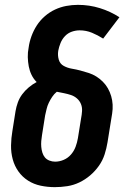

<svg xmlns="http://www.w3.org/2000/svg" viewBox="-20 -763 540 791"><path d="M206 8Q176 8 147.5 2Q119 -4 95.5 -19Q72 -34 56 -56.5Q40 -79 32.5 -106.5Q25 -134 25.5 -164Q26 -194 31 -223L44 -305Q47 -323 53.5 -341Q60 -359 71.5 -374.5Q83 -390 98.5 -403Q114 -416 131 -425Q118 -438 110 -454.5Q102 -471 98.5 -489.5Q95 -508 94.5 -527.5Q94 -547 98 -567Q101 -590 109.5 -613.5Q118 -637 131.5 -658Q145 -679 164.5 -696Q184 -713 206.5 -723.5Q229 -734 253 -738.5Q277 -743 301 -743Q348 -743 391.5 -729.5Q435 -716 472 -692L405 -604Q383 -618 359 -628Q335 -638 308 -638Q292 -638 276 -632.5Q260 -627 248 -614.5Q236 -602 229.5 -586Q223 -570 220 -554Q217 -535 222 -517.5Q227 -500 242.5 -491.5Q258 -483 276 -480Q294 -477 311 -472.5Q328 -468 345 -462.5Q362 -457 376.5 -448Q391 -439 403.5 -426.5Q416 -414 424.5 -399Q433 -384 438 -367Q443 -350 444 -332Q445 -314 442 -295Q439 -276 436 -258L423 -177Q419 -152 411 -127Q403 -102 387.5 -80Q372 -58 351.5 -40.5Q331 -23 307 -11.5Q283 0 257 4Q231 8 206 8ZM207 -97Q225 -97 242.5 -104.5Q260 -112 272.5 -126.5Q285 -141 291.5 -158.5Q298 -176 301 -194L314 -275Q317 -290 318 -305.5Q319 -321 313.5 -334.5Q308 -348 297 -357.5Q286 -367 272.5 -371.5Q259 -376 244 -379Q229 -382 214 -385Q203 -376 195 -364Q187 -352 181 -339.5Q175 -327 172 -314Q169 -301 166 -288L153 -206Q151 -194 150 -182Q149 -170 150 -158Q151 -146 154.5 -134.5Q158 -123 165 -114.5Q172 -106 183.5 -101.5Q195 -97 207 -97Z"/></svg>

Font: Iosevka Curly Extrabold
Style: Italic
Weight: 800
Italic angle: -9°
Monospace: yes
Designer: Belleve Invis
Foundry: Belleve Invis
Version: Version 22.1.2; ttfautohint (v1.8.4)